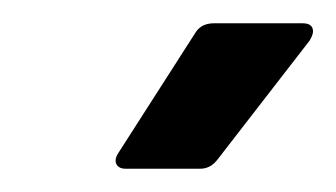

<svg xmlns="http://www.w3.org/2000/svg" viewBox="-20 -720 289 165"><path d="M82 -589 148 -692Q153 -700 164 -700H240Q249 -700 249 -693Q249 -690 246 -685L167 -583Q161 -575 152 -575H88Q82 -575 80 -579Q78 -583 82 -589Z"/></svg>

Font: Barlow SemiBold
Style: Italic
Weight: 600
Italic angle: -7°
Designer: Jeremy Tribby
Foundry: Tribby Type
Version: Version 1.408